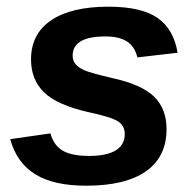

<svg xmlns="http://www.w3.org/2000/svg" viewBox="-20 -557 596 586"><path d="M488.3 -163.1Q488.3 -78.1 425.5 -34.2Q362.8 9.8 242.7 9.8Q144.5 9.8 87.9 -24.9Q31.2 -59.6 11.2 -132.3L133.8 -149.9Q144 -113.3 171.4 -97.2Q198.7 -81.1 252.4 -81.1Q305.7 -81.1 333.3 -98.1Q360.8 -115.2 360.8 -147.5Q360.8 -172.9 340.6 -186.3Q320.3 -199.7 251.5 -214.4Q154.3 -236.3 114.5 -275.1Q74.7 -314 74.7 -375.5Q74.7 -453.6 136 -495.1Q197.3 -536.6 311 -536.6Q411.6 -536.6 460.9 -502.2Q510.3 -467.8 522 -396L399.4 -381.8Q391.1 -415.5 367.2 -430.7Q343.3 -445.8 301.8 -445.8Q201.7 -445.8 201.7 -387.2Q201.7 -371.1 211.4 -360.4Q221.2 -349.6 239.3 -341.8Q257.3 -334 326.2 -317.9Q415 -297.9 451.7 -260.7Q488.3 -223.6 488.3 -163.1Z"/></svg>

Font: Liberation Sans
Style: Bold Italic
Weight: 700
Italic angle: -12°
Designer: Steve Matteson
Foundry: Ascender Corporation
Version: Version 2.1.5